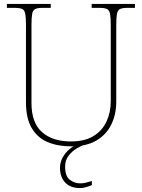

<svg xmlns="http://www.w3.org/2000/svg" viewBox="-20 -734 721 976"><path d="M342 10Q273 10 221.5 -12Q170 -34 141 -83.5Q112 -133 112 -214V-606Q112 -645 108.5 -663.5Q105 -682 93 -688Q81 -694 56 -694H15V-714H238V-694H196Q171 -694 159 -688Q147 -682 143.5 -663.5Q140 -645 140 -606V-210Q140 -110 193.5 -62.5Q247 -15 340 -15Q411 -15 455.5 -42.5Q500 -70 521.5 -116.5Q543 -163 543 -219V-606Q543 -645 539.5 -663.5Q536 -682 524 -688Q512 -694 487 -694H446V-714H666V-694H627Q602 -694 590 -688Q578 -682 574.5 -663.5Q571 -645 571 -606V-218Q571 -153 546 -101.5Q521 -50 470.5 -20Q420 10 342 10ZM387 222Q338 222 311.5 194Q285 166 285 119Q285 91 298.5 66.5Q312 42 333.5 24Q355 6 378 0H413Q395 6 371 20Q347 34 329 57Q311 80 311 113Q311 162 335 180Q359 198 387 198Q403 198 415 195Q427 192 447 186V207Q437 211 427 214.5Q417 218 407 220Q397 222 387 222Z"/></svg>

Font: Noto Serif Thai Thin
Style: Regular
Weight: 250
Version: Version 2.001